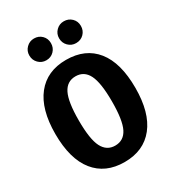

<svg xmlns="http://www.w3.org/2000/svg" viewBox="-220 -1045 1070 1184"><g transform="rotate(-30 315.0 -453.0)"><path d="M600 -347Q600 -171 525.5 -77Q451 17 315 17Q179 17 104.5 -76Q30 -169 30 -347Q30 -522 104.5 -616Q179 -710 315 -710Q452 -710 526 -617.5Q600 -525 600 -347ZM197 -347Q197 -213 226 -156.5Q255 -100 315 -100Q376 -100 404.5 -156.5Q433 -213 433 -347Q433 -479 404.5 -536Q376 -593 315 -593Q254 -593 225.5 -536Q197 -479 197 -347ZM287 -846Q287 -813 265 -790.5Q243 -768 210 -768Q178 -768 155.5 -790.5Q133 -813 133 -846Q133 -878 155.5 -900.5Q178 -923 210 -923Q243 -923 265 -901Q287 -879 287 -846ZM500 -846Q500 -813 478 -790.5Q456 -768 422 -768Q390 -768 367.5 -790.5Q345 -813 345 -846Q345 -878 367.5 -900.5Q390 -923 422 -923Q455 -923 477.5 -901Q500 -879 500 -846Z"/></g></svg>

Font: Fira Sans Condensed
Style: Bold
Weight: 700
Width: 3
Designer: bBox Type GmbH & Carrois Corporate GbR & Edenspiekermann AG
Foundry: bBox Type GmbH & Carrois Corporate GbR & Edenspiekermann AG
Version: Version 4.301